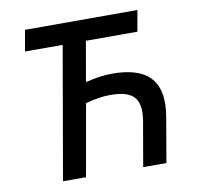

<svg xmlns="http://www.w3.org/2000/svg" viewBox="-78 -781 889 863"><g transform="rotate(-10 366.0 -350.0)"><path d="M542 -202 507 0H613L648 -204C678 -379 589 -438 442 -438C406 -438 368 -433 320 -421L352 -604H587L604 -700H91L74 -604H246L141 0H246L304 -328C350 -340 384 -345 416 -345C515 -345 561 -313 542 -202Z"/></g></svg>

Font: Fixel Display 20240404 Medium
Style: Italic
Weight: 500
Italic angle: -10°
Designer: AlfaBravo + MacPaw
Foundry: Kyrylo Tkachov, Marchela Mozhyna, Serhii Makarenko, Maria Weinstein, Zakhar Kryvoshyya
Version: Version 1.211;Glyphs 3.2 (3225)